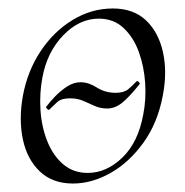

<svg xmlns="http://www.w3.org/2000/svg" viewBox="-20 -419 436 453"><path d="M152 14Q104 14 74 -14.5Q44 -43 34 -90Q24 -137 34 -193Q45 -252 76 -298.5Q107 -345 151.5 -372Q196 -399 246 -399Q295 -399 324.5 -371Q354 -343 364.5 -296Q375 -249 364 -193Q352 -129 318.5 -82.5Q285 -36 241 -11Q197 14 152 14ZM187 -11Q231 -11 268.5 -47Q306 -83 318 -149Q325 -184 322.5 -223Q320 -262 307.5 -296.5Q295 -331 271.5 -353Q248 -375 213 -375Q167 -375 129 -335.5Q91 -296 80 -236Q73 -199 75.5 -159.5Q78 -120 91.5 -86Q105 -52 129 -31.5Q153 -11 187 -11ZM96 -160Q95 -159 91.5 -162Q88 -165 89 -167Q97 -178 110 -191.5Q123 -205 138.5 -215Q154 -225 170 -225Q189 -225 208.5 -212.5Q228 -200 253 -200Q272 -200 282.5 -208.5Q293 -217 302 -227Q304 -229 307.5 -225.5Q311 -222 309 -220Q284 -189 267.5 -176Q251 -163 233 -163Q217 -163 203.5 -169Q190 -175 176.5 -181Q163 -187 145 -187Q125 -187 115.5 -178.5Q106 -170 96 -160Z"/></svg>

Font: Cormorant Garamond Light
Style: Italic
Weight: 300
Italic angle: -10°
Designer: Christian Thalmann (Catharsis Fonts)
Foundry: Catharsis Fonts
Version: Version 4.001